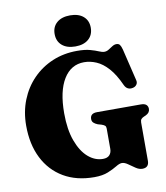

<svg xmlns="http://www.w3.org/2000/svg" viewBox="-99 -1005 954 1101"><g transform="rotate(-10 378.0 -454.0)"><path d="M679 -24.5Q679 15.5 640.5 15.5Q621.5 15.5 602 2.2Q582.5 -11 563.8 -24.2Q545 -37.5 529.5 -37.5Q515.5 -37.5 494.5 -24.5Q473.5 -11.5 441.2 1.8Q409 15 361 15Q257.5 15 182.5 -29.2Q107.5 -73.5 67 -154Q26.5 -234.5 26.5 -343.5Q26.5 -423.5 53.5 -491.5Q80.5 -559.5 129.5 -609.8Q178.5 -660 244.2 -687.8Q310 -715.5 388 -715.5Q434 -715.5 463.5 -707.2Q493 -699 511.2 -691Q529.5 -683 542 -683Q555.5 -683 567.8 -690.8Q580 -698.5 592.2 -706.5Q604.5 -714.5 617 -714.5Q630 -714.5 636.5 -706.2Q643 -698 648.5 -677.5L693 -492.5Q697.5 -477 689.5 -465.5Q681.5 -454 666.5 -451Q651.5 -447.5 638.8 -453.2Q626 -459 618 -476Q589 -540.5 556 -577.2Q523 -614 487.5 -629.2Q452 -644.5 416.5 -644.5Q340 -644.5 296.8 -574.5Q253.5 -504.5 253.5 -375.5Q253.5 -280.5 277.8 -214.5Q302 -148.5 341.5 -114Q381 -79.5 428 -79.5Q453.5 -79.5 466 -93.2Q478.5 -107 478.5 -129V-247Q478.5 -259 472.8 -264.2Q467 -269.5 454 -274L431.5 -280.5Q417 -286.5 408.5 -294.5Q400 -302.5 400 -316Q400 -349.5 440.5 -349.5H695.5Q717 -349.5 726.8 -340.5Q736.5 -331.5 736.5 -316.5Q736.5 -294 712 -282.5L700.5 -277.5Q691 -273.5 685 -267Q679 -260.5 679 -247ZM384 -742Q335 -742 306.8 -766.2Q278.5 -790.5 278.5 -833Q278.5 -874.5 306.8 -898.8Q335 -923 384 -923Q433 -923 461 -898.8Q489 -874.5 489 -833Q489 -791 461 -766.5Q433 -742 384 -742Z"/></g></svg>

Font: Fraunces 72pt Soft Black
Style: Regular
Weight: 900
Version: Version 1.000;[b76b70a41]